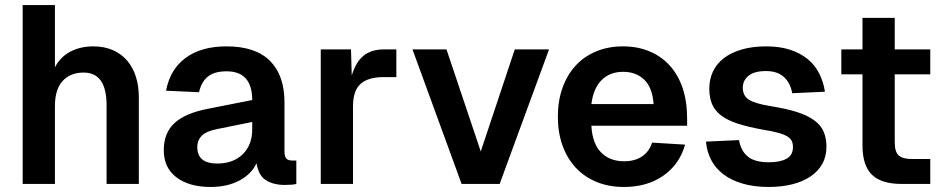

<svg xmlns="http://www.w3.org/2000/svg" viewBox="-20 -730 3743 762"><path d="M70 0V-710H198V-463Q220 -505 260 -525.5Q300 -546 350 -546Q394 -546 428 -531Q462 -516 485 -489Q508 -462 519.5 -425Q531 -388 531 -343V0H403V-312Q403 -442 312 -442Q259 -442 228.5 -408.5Q198 -375 198 -309V0Z M816 12Q731 12 680.5 -26Q630 -64 630 -134Q630 -203 673 -242Q716 -281 804 -298L981 -333Q981 -447 879 -447Q831 -447 805 -426Q779 -405 770 -364L639 -370Q655 -455 717 -500.5Q779 -546 879 -546Q994 -546 1051.5 -488.5Q1109 -431 1109 -324V-130Q1109 -108 1116.5 -100.5Q1124 -93 1139 -93H1156V0Q1150 2 1136.5 3Q1123 4 1110 4Q1066 4 1036 -14.5Q1006 -33 998 -82Q978 -39 930 -13.5Q882 12 816 12ZM842 -81Q906 -81 943.5 -118Q981 -155 981 -216V-246L843 -218Q800 -210 781.5 -192Q763 -174 763 -146Q763 -81 842 -81Z M1253 0V-534H1373L1376 -430Q1392 -484 1423 -509Q1454 -534 1504 -534H1553V-424H1503Q1441 -424 1411 -397Q1381 -370 1381 -308V0Z M1812 0 1617 -534H1752L1888 -129L2023 -534H2159L1963 0Z M2456 12Q2396 12 2347.5 -8Q2299 -28 2265 -64.5Q2231 -101 2212.5 -152.5Q2194 -204 2194 -267Q2194 -330 2212.5 -381.5Q2231 -433 2264.5 -469.5Q2298 -506 2346 -526Q2394 -546 2453 -546Q2510 -546 2557 -526.5Q2604 -507 2637.5 -470.5Q2671 -434 2689 -381Q2707 -328 2707 -260V-231H2327Q2331 -160 2365.5 -125Q2400 -90 2457 -90Q2500 -90 2528.5 -109.5Q2557 -129 2568 -164L2699 -156Q2677 -78 2613 -33Q2549 12 2456 12ZM2574 -317Q2569 -383 2536.5 -414Q2504 -445 2453 -445Q2401 -445 2368 -412.5Q2335 -380 2327 -317Z M3031 12Q2972 12 2926.5 -1.5Q2881 -15 2850 -39Q2819 -63 2802 -96Q2785 -129 2782 -168L2913 -174Q2920 -132 2947.5 -109Q2975 -86 3031 -86Q3076 -86 3101.5 -100Q3127 -114 3127 -146Q3127 -160 3122.5 -170Q3118 -180 3105.5 -188Q3093 -196 3070 -202.5Q3047 -209 3010 -215Q2949 -226 2907.5 -239.5Q2866 -253 2841 -272.5Q2816 -292 2805.5 -318Q2795 -344 2795 -378Q2795 -415 2809.5 -446Q2824 -477 2852.5 -499Q2881 -521 2923.5 -533.5Q2966 -546 3021 -546Q3075 -546 3116 -532.5Q3157 -519 3186 -495Q3215 -471 3231.5 -438Q3248 -405 3254 -366L3124 -360Q3117 -401 3091 -424.5Q3065 -448 3020 -448Q2974 -448 2951 -429.5Q2928 -411 2928 -382Q2928 -350 2952 -334.5Q2976 -319 3037 -309Q3100 -299 3142.5 -285.5Q3185 -272 3211.5 -252.5Q3238 -233 3249 -207Q3260 -181 3260 -148Q3260 -109 3243.5 -79.5Q3227 -50 3196.5 -29.5Q3166 -9 3124 1.5Q3082 12 3031 12Z M3558 0Q3478 0 3440.5 -36.5Q3403 -73 3403 -153V-435H3319V-534H3403V-659H3531V-534H3672V-435H3531V-165Q3531 -127 3547 -113Q3563 -99 3597 -99H3672V0Z"/></svg>

Font: Geist SemBd
Style: Regular
Weight: 400
Designer: Basement.studio, Andrés Briganti, Mateo Zaragoza
Foundry: Basement.studio, Vercel, Andrés Briganti, Guido Ferreyra, Mateo Zaragoza
Version: Version 1.401